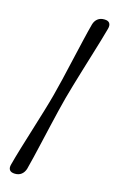

<svg xmlns="http://www.w3.org/2000/svg" viewBox="-137 -826 613 1021"><g transform="rotate(15 169.0 -315.0)"><path d="M147.8 -315.6Q158.1 -353.6 171 -408.3Q183.8 -462.9 197.4 -522.4Q211 -581.9 223.9 -636.8Q236.7 -691.6 247.1 -730.1Q252.9 -750.5 267.5 -762.1Q282.1 -773.7 304.1 -773.3Q325.8 -773.3 333.4 -761.7Q341.1 -750.1 335.4 -729.7Q327.8 -701.3 315.7 -660.8Q303.6 -620.2 289.3 -573.5Q275 -526.7 260.7 -479.4Q246.4 -432 233.9 -389.5Q221.4 -347 212.9 -315.6Q204.4 -284.2 194.1 -241.5Q183.8 -198.8 172.8 -151.4Q161.8 -104.1 151 -57.1Q140.2 -10.2 130.5 30.6Q120.9 71.4 113.2 99.8Q106.7 120.5 92.3 131.7Q78 142.9 56.3 142.5Q34.6 142.1 26.8 130.7Q18.9 119.3 25 98.6Q35 60.1 51.5 5.3Q68 -49.6 86.5 -109.1Q104.9 -168.7 121.4 -223.1Q137.8 -277.5 147.8 -315.6Z"/></g></svg>

Font: Fraunces Wonky
Style: Italic
Weight: 900
Italic angle: -16°
Version: Version 1.000;[b76b70a41]